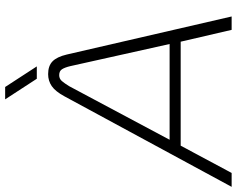

<svg xmlns="http://www.w3.org/2000/svg" viewBox="-143 -813 920 746"><g transform="rotate(-90 317.0 -440.0)"><path d="M-36 0 316 -650Q335 -685 355.5 -699Q376 -713 402 -713Q434 -713 451.5 -696Q469 -679 478 -641L626 0H574L528 -198H124L18 0ZM147 -241H519L433 -627Q428 -648 421 -659Q414 -670 398 -670Q384 -670 375 -659.5Q366 -649 355 -631ZM384 -757 304 -880H352L432 -757Z"/></g></svg>

Font: MuseoModerno ExtraLight
Style: Italic
Weight: 250
Italic angle: -9°
Designer: Pablo Cosgaya, Héctor Gatti, Marcela Romero, and the Authors of The MuseoModerno Project.
Foundry: Omnibus-Type Team
Version: Version 1.003